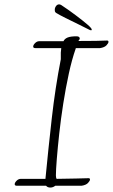

<svg xmlns="http://www.w3.org/2000/svg" viewBox="-20 -834 507 862"><path d="M206 8Q193 8 187 0H56Q46 0 46 -7Q46 -14 54.5 -22.5Q63 -31 73 -31H184Q197 -166 212.5 -303Q228 -440 253 -568V-598Q253 -604 254 -608Q255 -612 255 -618H139Q129 -618 129 -625Q129 -632 137.5 -640.5Q146 -649 156 -649H265Q270 -660 283.5 -665.5Q297 -671 323 -671Q338 -671 338 -661V-659L332 -650Q374 -650 409.5 -650.5Q445 -651 461 -652Q467 -652 467 -646Q467 -640 458 -630.5Q449 -621 429 -618H320V-616Q303 -568 289 -503.5Q275 -439 264 -369Q253 -299 246 -234.5Q239 -170 235 -120Q231 -70 231 -47Q231 -36 234 -31Q280 -32 320.5 -32.5Q361 -33 378 -34Q384 -34 384 -28Q384 -22 375 -12.5Q366 -3 346 0H228Q218 8 206 8ZM388.9 -698Q392 -698 392 -701.1Q392 -707.3 371.4 -724.8Q350.8 -742.3 319.3 -766Q287.9 -789.7 255 -811.3Q249.8 -814.4 245.7 -814.4Q236.4 -814.4 230.8 -805.7Q225.1 -796.9 226.1 -788.7V-786.6Q226.1 -779.4 233.3 -775.3Q246.7 -767 274.5 -753.1Q302.4 -739.2 332.2 -724.8Q362.1 -710.4 383.7 -699.1Q385.8 -698 388.9 -698Z"/></svg>

Font: Bilbo
Style: Regular
Weight: 400
Designer: Robert E. Leuschke
Foundry: Robert E. Leuschke
Version: Version 1.100